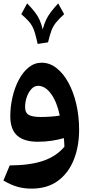

<svg xmlns="http://www.w3.org/2000/svg" viewBox="-20 -824 530 1128"><path d="M262.2 -575.2 201.2 -565.9Q192.9 -604 185.8 -628.4Q178.7 -652.8 169.2 -670.2Q159.7 -687.5 144.5 -703.6Q129.4 -719.7 105 -740.7L139.6 -804.2Q167 -775.9 184.1 -753.9Q201.2 -731.9 211.9 -708.5Q222.7 -685.1 231 -651.4Q239.7 -683.6 250.5 -706.8Q261.2 -730 278.1 -752.2Q294.9 -774.4 321.8 -804.2L356.9 -740.7Q325.2 -711.9 308.3 -690.7Q291.5 -669.4 282 -643.8Q272.5 -618.2 262.2 -575.2ZM165 284.2Q123.5 284.2 85.7 274.2Q47.9 264.2 0 236.8L37.1 147.9Q158.2 147 234.6 120.6Q311 94.2 358.4 38.1Q357.9 13.2 355 -12.7Q322.3 -2.9 283.4 2.9Q244.6 8.8 201.7 8.8Q122.1 8.8 81.3 -27.1Q40.5 -63 40.5 -140.6Q40.5 -197.8 53.5 -253.7Q66.4 -309.6 90.6 -355.2Q114.7 -400.9 148.7 -428.2Q182.6 -455.6 224.6 -455.6Q271.5 -455.6 311.5 -424.6Q351.6 -393.6 381.6 -338.9Q411.6 -284.2 428.2 -212.9Q444.8 -141.6 444.8 -61Q444.8 36.6 413.3 115Q381.8 193.4 319.8 238.8Q257.8 284.2 165 284.2ZM331.1 -145Q314.5 -225.1 280 -272.5Q245.6 -319.8 203.6 -319.8Q182.1 -319.8 164.8 -301.3Q147.5 -282.7 137.5 -254.2Q127.4 -225.6 127.4 -195.3Q127.4 -160.2 150.1 -148.4Q172.9 -136.7 218.8 -136.7Q245.6 -136.7 275.4 -138.7Q305.2 -140.6 331.1 -145Z"/></svg>

Font: Pinar-DS3-FD Bold
Style: Regular
Weight: 700
Designer: Amin Abedi
Version: Version 3.000